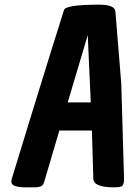

<svg xmlns="http://www.w3.org/2000/svg" viewBox="-20 -789 579 825"><path d="M406 -769Q475 -769 476 -738L501 -431L513 -22Q513 2 506 9Q499 16 470 16Q381 16 381 -22L375 -228H235L174 -21Q169 -3 166 2Q160 16 127.5 16Q95 16 81 16Q38 14 31 0Q29 -4 29 -9.5Q29 -15 31 -22Q157 -434 204.5 -585Q252 -736 255 -746Q262 -769 406 -769ZM357 -638 271 -349H370Z"/></svg>

Font: Chau Philomene One
Style: Italic
Weight: 400
Designer: Vicente Lamonaca
Foundry: TipoType
Version: Version 1.002